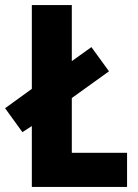

<svg xmlns="http://www.w3.org/2000/svg" viewBox="-38 -734 540 754"><path d="M87 0V-239L50 -215L-18 -309L87 -385V-714H244V-494L321 -549L390 -454L244 -349V-134H461V0Z"/></svg>

Font: Noto Sans Condensed ExtraBold
Style: Regular
Weight: 800
Width: 3
Designer: Monotype Design Team
Foundry: Monotype Imaging Inc.
Version: Version 2.013; ttfautohint (v1.8.4.7-5d5b)